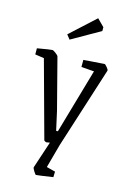

<svg xmlns="http://www.w3.org/2000/svg" viewBox="-127 -730 657 971"><g transform="rotate(15 201.0 -244.5)"><path d="M142 145 189 3 170 6Q168 6 159 0L49 -402L2 -409V-441Q71 -453 80 -453Q85 -453 98 -443.5Q111 -434 113 -428L182 -162L204 -63H213L311 -403L244 -408V-445L353 -453Q357 -453 367 -441Q377 -429 376 -424L240 2L206 126L252 138L251 167Q172 179 163 179Q160 179 151 164.5Q142 150 142 145ZM132 -549 262 -668 299 -631V-611L150 -526Z"/></g></svg>

Font: Grenze Light
Style: Regular
Weight: 300
Designer: Renata Polastri
Foundry: Omnibus-Type
Version: Version 1.002; ttfautohint (v1.8)